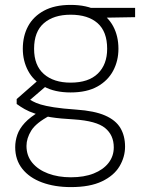

<svg xmlns="http://www.w3.org/2000/svg" viewBox="-20 -531 616 783"><path d="M269 232Q203 232 151.5 213Q100 194 71 157.5Q42 121 42 69Q42 44 50.5 19Q59 -6 81 -30Q103 -54 144 -78L184 -60Q127 -30 107.5 1.5Q88 33 88 64Q88 104 111.5 132.5Q135 161 176 176.5Q217 192 269 192Q323 192 362 176.5Q401 161 422.5 133.5Q444 106 444 70Q444 20 408.5 -9Q373 -38 282 -44Q226 -47 187.5 -53Q149 -59 123.5 -67.5Q98 -76 80.5 -86Q63 -96 48 -107V-127L137 -205L180 -190L89 -112V-132Q101 -125 113.5 -118Q126 -111 145.5 -105Q165 -99 199.5 -93.5Q234 -88 291 -84Q365 -79 408.5 -60Q452 -41 471 -9Q490 23 490 67Q490 109 467.5 147Q445 185 396 208.5Q347 232 269 232ZM268 -154Q203 -154 159.5 -178Q116 -202 94.5 -242.5Q73 -283 73 -332Q73 -384 94.5 -424Q116 -464 159.5 -487.5Q203 -511 268 -511Q334 -511 377 -487.5Q420 -464 441.5 -424Q463 -384 463 -332Q463 -283 441.5 -242.5Q420 -202 377 -178Q334 -154 268 -154ZM268 -194Q341 -194 379 -231Q417 -268 417 -332Q417 -402 378 -436.5Q339 -471 268 -471Q199 -471 159 -436.5Q119 -402 119 -332Q119 -264 159 -229Q199 -194 268 -194ZM356 -458 338 -499H531V-461Z"/></svg>

Font: DM Sans 20pt ExtraLight
Style: Regular
Weight: 250
Version: Version 4.004;gftools[0.9.30]